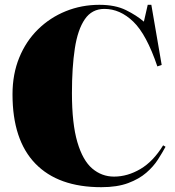

<svg xmlns="http://www.w3.org/2000/svg" viewBox="-20 -764 729 798"><path d="M401 14Q222 14 127 -84Q32 -182 32 -372Q32 -456 60 -524.5Q88 -593 138 -642Q188 -691 253.5 -717.5Q319 -744 393 -744Q459 -744 503.5 -722Q548 -700 578 -674L594 -744H609L652 -494L634 -488Q589 -621 534 -674Q479 -727 414 -727Q362 -727 332.5 -684Q303 -641 291 -562.5Q279 -484 279 -377Q279 -250 301.5 -173.5Q324 -97 363.5 -63.5Q403 -30 454 -30Q510 -30 563.5 -61.5Q617 -93 658 -160L668 -154Q655 -130 636.5 -101Q618 -72 588 -46Q558 -20 512.5 -3Q467 14 401 14Z"/></svg>

Font: Literata 72pt Black
Style: Regular
Weight: 900
Designer: Latin by Veronika Burian and Jose Scaglione. Greek by Irene Vlachou. Cyrillic by Vera Evstafieva.
Foundry: TypeTogether
Version: Version 3.002